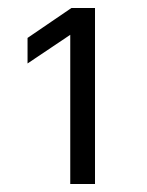

<svg xmlns="http://www.w3.org/2000/svg" viewBox="-20 -871 368 481"><path d="M218 -410H156V-822L207 -818L49 -712V-776L159 -851H218Z"/></svg>

Font: 42dot Sans
Style: Regular
Weight: 400
Designer: 42dot
Version: Version 1.000